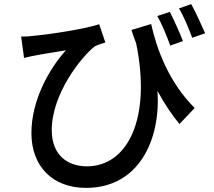

<svg xmlns="http://www.w3.org/2000/svg" viewBox="-20 -849 1040 935"><path d="M979 -687C960 -730 934 -788 911 -829L852 -808C875 -768 899 -712 916 -665ZM871 -649C855 -689 828 -751 807 -791L746 -771C769 -731 792 -674 809 -627ZM620 -703C627 -680 635 -659 643 -638C718 -274 603 -39 403 -39C312 -39 232 -91 232 -215C232 -392 376 -572 441 -623C456 -631 478 -637 493 -642L463 -731C402 -710 231 -682 137 -674C118 -671 99 -671 83 -671L97 -567C120 -572 134 -576 153 -579C191 -587 258 -596 301 -604C221 -516 133 -362 133 -201C133 -38 237 66 399 66C655 66 763 -166 747 -406C780 -345 816 -291 854 -245L928 -323C800 -451 743 -612 716 -732Z"/></svg>

Font: Spoqa Han Sans Neo Medium
Style: Regular
Weight: 500
Designer: [Spoqa Han Sans Neo] Dong-huui Kim  Younghwa Kang  Yujin Lee  [Noto Sans] Ryoko NISHIZUKA  (kana & ideographs); Paul D. 
Foundry: Spoqa (http://www.spoqa-han-sans.com)
Version: Version 1.000